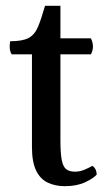

<svg xmlns="http://www.w3.org/2000/svg" viewBox="-20 -625 363 661"><path d="M203 16Q171 16 145 4Q119 -8 104.5 -37.5Q90 -67 90 -119V-438H20Q14 -449 13.5 -460.5Q13 -472 15 -483Q57 -483 78 -494Q99 -505 110.5 -532Q122 -559 135 -605H188V-493H293Q307 -464 293 -438H188V-144Q188 -98 192.5 -74.5Q197 -51 208 -42.5Q219 -34 238 -34Q254 -34 269 -40Q284 -46 298 -54Q312 -45 313 -24Q302 -11 273 2.5Q244 16 203 16Z"/></svg>

Font: Alike
Style: Regular
Weight: 400
Designer: Sveta Sebyakina
Foundry: Cyreal (www.cyreal.org)
Version: Version 1.301; ttfautohint (v1.8.4.7-5d5b)